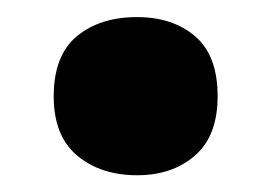

<svg xmlns="http://www.w3.org/2000/svg" viewBox="-20 -195 321 227"><path d="M43.5 -81.1Q43.5 -129.4 70.8 -152.1Q98.1 -174.8 142.1 -174.8Q184.1 -174.8 210.7 -152.1Q237.3 -129.4 237.3 -81.1Q237.3 -34.2 210.4 -11Q183.6 12.2 142.1 12.2Q99.1 12.2 71.3 -11Q43.5 -34.2 43.5 -81.1Z"/></svg>

Font: Open Sans SemiCondensed ExtraBold
Style: Regular
Weight: 800
Width: 4
Designer: Monotype Design Team
Foundry: Monotype Imaging Inc.
Version: Version 3.000